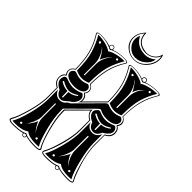

<svg xmlns="http://www.w3.org/2000/svg" viewBox="-296 -1100 1209 1209"><g transform="rotate(45 309.0 -495.0)"><path d="M316 -824Q273 -824 242.5 -851Q212 -878 212 -918Q212 -960 248 -999L251 -1001Q252 -1001 252 -997Q252 -928 320 -915Q331 -913 340 -912Q368 -912 390.5 -929Q413 -946 420 -973Q421 -977 422 -978Q424 -977 424 -976Q431 -958 431 -943Q431 -897 396.5 -860.5Q362 -824 316 -824ZM217 -920Q217 -884 246 -856Q275 -828 315 -828Q359 -828 392 -864Q425 -900 425 -944Q425 -952 423 -962Q411 -936 388 -921.5Q365 -907 337 -907Q324 -907 318 -908Q250 -924 246 -990Q217 -957 217 -920ZM228 -922Q228 -942 237 -959Q261 -910 314 -899Q333 -896 341 -896Q379 -896 412 -924Q408 -890 378 -865Q348 -840 312.5 -840Q277 -840 252.5 -865.5Q228 -891 228 -922ZM233 -524Q258 -509 258 -486Q258 -469 247 -457Q270 -444 270 -417Q270 -410 269 -407L386 -524Q386 -603 371 -660Q356 -717 320 -774Q318 -777 318 -778Q318 -790 352 -790Q397 -790 436 -776Q435 -778 435 -782Q435 -788 440 -793Q445 -798 452 -798Q459 -798 464 -793Q469 -788 469 -782Q469 -780 467 -775Q510 -790 555 -790Q589 -790 589 -779Q589 -776 587 -774Q552 -717 537 -659.5Q522 -602 522 -524Q549 -509 549 -483Q548 -469 538 -457Q561 -443 561 -412Q561 -377 522 -358V-274Q522 -189 565 -72Q577 -38 586 -22Q591 -16 591 -11Q591 4 551 4Q501 4 469 -6V-3Q469 2 464.5 6.5Q460 11 455 11H454Q448 11 443.5 6.5Q439 2 439 -4V-6Q409 4 358 4Q317 4 317 -12Q317 -16 320 -22Q340 -54 363 -136Q386 -218 386 -274V-358Q369 -367 359 -380.5Q349 -394 349 -406L233 -290V-274Q233 -217 255 -135Q277 -53 297 -22Q302 -16 302 -11Q302 4 261 4Q210 4 178 -6V-3Q178 3 174.5 7Q171 11 165 11Q159 11 154 7Q149 3 149 -3V-6Q118 4 67 4Q45 4 35.5 -0.5Q26 -5 26 -12Q26 -14 30 -22Q50 -54 73 -136Q96 -218 96 -274V-358Q58 -377 58 -415Q58 -444 80 -457Q70 -467 70 -485Q70 -509 96 -524Q96 -602 81 -659.5Q66 -717 30 -774Q29 -777 29 -778Q29 -790 62 -790Q105 -790 145 -777V-780Q145 -787 150 -792.5Q155 -798 162 -798Q169 -798 173.5 -793.5Q178 -789 178 -782Q178 -778 178 -775Q219 -790 266 -790Q299 -790 299 -779Q299 -775 298 -774Q262 -717 247.5 -659.5Q233 -602 233 -524ZM534 -486Q534 -462 511.5 -451Q489 -440 459 -440Q419 -440 394 -455Q393 -456 390 -456Q382 -456 370 -443L217 -291V-274Q217 -212 238 -130Q259 -48 280 -14Q272 -13 254 -13Q191 -13 165 -36Q133 -12 73 -12Q54 -12 46 -14Q67 -46 88.5 -126.5Q110 -207 110 -269V-274V-355Q127 -314 164 -314Q193 -314 209 -338L228 -349L384 -506Q395 -516 404 -512Q434 -500 458 -500Q481 -500 506 -511Q506 -512 509 -512Q517 -512 525.5 -504Q534 -496 534 -486ZM253 -485Q253 -511 228 -521Q228 -602 242 -658.5Q256 -715 292 -773Q294 -774 294 -778Q292 -787 266 -787Q215 -787 174 -769Q166 -760 161 -764Q152 -765 148 -770Q106 -787 62 -787Q36 -787 34 -778Q34 -776 36 -773Q72 -715 86.5 -658Q101 -601 101 -521Q91 -517 83.5 -508.5Q76 -500 75 -490V-487Q75 -470 86 -458Q87 -455 85 -454Q76 -449 69.5 -438.5Q63 -428 63 -416Q63 -381 101 -362L102 -274Q102 -217 79 -134.5Q56 -52 36 -18Q34 -16 34 -12Q34 -9 36.5 -7Q39 -5 46.5 -3.5Q54 -2 67 -2Q125 -2 154 -14Q155 -15 160 -17Q165 -19 166 -18Q180 -9 205 -5.5Q230 -2 261 -2Q295 -2 295 -12Q295 -14 292 -18Q272 -51 249 -134Q226 -217 226 -274V-292L354 -419V-414Q354 -380 391 -362L392 -274V-272Q392 -185 348 -67Q335 -35 326 -18Q323 -16 323 -12Q323 -9 325.5 -7Q328 -5 336 -3.5Q344 -2 358 -2Q413 -2 442 -13Q444 -14 449.5 -16.5Q455 -19 456 -18Q470 -9 495 -5.5Q520 -2 551 -2Q585 -2 585 -11Q585 -14 582 -18Q562 -51 539.5 -134Q517 -217 517 -274L518 -362Q554 -380 554 -414Q554 -442 533 -454Q530 -456 531 -458Q542 -470 542 -486Q542 -511 518 -521Q518 -601 532 -658Q546 -715 582 -773Q583 -774 583 -778Q581 -787 556 -787Q504 -787 462 -768Q455 -760 451 -764Q444 -764 439 -770Q399 -787 352 -787Q325 -787 324 -778Q324 -776 326 -773Q362 -715 376.5 -658Q391 -601 391 -521L256 -386Q264 -398 264 -414Q264 -441 242 -454Q241 -456 242 -458Q253 -471 253 -485ZM388 -36Q392 -39 391.5 -43Q391 -47 387.5 -49Q384 -51 380 -48Q374 -45 378 -38Q381 -33 388 -36ZM530 -45Q526 -51 518 -47Q514 -42 517 -37.5Q520 -33 526 -35Q533 -39 530 -45ZM497 -58Q483 -79 480 -83Q457 -125 457 -158V-278Q457 -283 453 -283Q449 -283 449 -278V-159Q449 -131 426 -85Q413 -62 409 -57Q414 -63 421 -72.5Q428 -82 429 -83Q449 -112 453 -126Q455 -117 459 -109.5Q463 -102 468.5 -93.5Q474 -85 475 -83Q478 -81 482 -74Q492 -62 497 -58ZM517 -413Q520 -415 518 -418Q516 -421 513 -419Q480 -397 453.5 -397Q427 -397 392 -418Q387 -421 385 -414Q384 -411 387 -410Q416 -391 449 -390L450 -343Q450 -339 454 -339Q458 -339 458 -343V-390Q489 -391 517 -413ZM502 -740Q492 -734 475 -715Q474 -714 468.5 -705.5Q463 -697 459 -689Q455 -681 453 -673Q449 -687 429 -715Q417 -733 405 -742Q408 -739 426 -715Q449 -675 449 -639V-539Q449 -534 453 -534Q457 -534 457 -539V-640Q457 -678 480 -715Q494 -734 502 -740ZM373 -746Q380 -740 384 -748Q387 -754 381 -757Q377 -759 373.5 -757Q370 -755 370 -751.5Q370 -748 373 -746ZM526 -746Q530 -743 533.5 -745Q537 -747 537 -751Q537 -755 534 -758Q525 -761 523 -754Q521 -749 526 -746ZM570 -14Q561 -13 543 -13Q482 -13 455 -36Q422 -12 362 -12Q345 -12 337 -14Q358 -46 379.5 -127.5Q401 -209 401 -272V-274V-355Q416 -314 454 -314Q490 -314 507 -354V-274Q508 -211 529 -129.5Q550 -48 570 -14ZM546 -415Q546 -386 499 -359Q485 -322 454 -322Q437 -322 425 -333Q413 -344 410 -360Q364 -382 363 -413Q363 -426 381 -442Q387 -447 396 -445Q430 -430 458 -430Q487 -430 520 -445Q527 -448 533 -442Q546 -430 546 -415ZM571 -777Q538 -721 523 -668.5Q508 -616 508 -522Q479 -510 456 -510Q430 -510 401 -524Q401 -616 383.5 -672.5Q366 -729 336 -778H342Q375 -778 407.5 -769Q440 -760 453 -748Q466 -759 499.5 -768Q533 -777 567 -777ZM462 -774Q465 -777 465 -781Q465 -790 455 -793Q453 -793 452 -794Q447 -794 443 -789.5Q439 -785 439 -780Q439 -778 441 -774Q449 -771 453 -769Q456 -771 462 -774ZM98 -36Q102 -39 101.5 -43.5Q101 -48 97.5 -49.5Q94 -51 90 -48Q85 -44 88 -39Q91 -34 98 -36ZM239 -45Q237 -52 229 -47Q223 -43 226 -38Q229 -34 233.5 -34.5Q238 -35 239.5 -38Q241 -41 239 -45ZM207 -58Q204 -62 198.5 -70.5Q193 -79 190 -83Q166 -127 166 -158V-278Q166 -284 162 -282Q159 -282 159 -278V-159Q159 -128 135 -85Q126 -66 118 -57Q121 -60 139 -83Q140 -85 145.5 -93Q151 -101 155.5 -109Q160 -117 163 -126Q168 -110 186 -83Q202 -63 207 -58ZM226 -413Q231 -417 226 -419Q225 -420 223 -419Q189 -397 164 -397Q137 -397 102 -418Q99 -419 97 -417.5Q95 -416 95 -413.5Q95 -411 97 -410Q125 -391 159 -390L160 -343Q160 -339 164 -339Q168 -339 168 -343V-390Q199 -391 226 -413ZM212 -740Q199 -733 186 -715Q168 -688 163 -673Q160 -681 155.5 -689.5Q151 -698 145.5 -706Q140 -714 139 -715Q129 -732 114 -742Q119 -738 122.5 -733.5Q126 -729 129.5 -723.5Q133 -718 135 -715Q159 -674 159 -639V-539Q159 -535 162 -534Q165 -536 166 -539V-640Q166 -677 190 -715Q201 -732 212 -740ZM83 -746Q90 -739 94 -748Q97 -754 91 -757Q84 -762 80 -754Q78 -748 83 -746ZM235 -746Q239 -743 243 -745Q247 -747 247 -751Q247 -755 243 -758Q237 -761 233.5 -755.5Q230 -750 235 -746ZM256 -415Q255 -378 216 -354Q212 -352 195.5 -337Q179 -322 166 -322Q149 -322 136.5 -333Q124 -344 119 -360Q75 -381 74 -413Q74 -426 79.5 -436Q85 -446 95 -446Q98 -446 100 -446Q135 -431 167 -430Q200 -431 230 -445Q237 -448 242 -442Q256 -430 256 -415ZM243 -486Q243 -463 221 -451.5Q199 -440 168 -440Q127 -440 104 -455Q85 -467 85 -486Q85 -496 94 -504.5Q103 -513 110 -513Q111 -513 112 -512.5Q113 -512 114 -512Q144 -500 167 -500Q191 -500 216 -511Q217 -512 219 -512Q227 -512 235 -504Q243 -496 243 -486ZM281 -777Q248 -721 233 -668.5Q218 -616 218 -522Q190 -510 165.5 -510Q141 -510 110 -524Q110 -616 92.5 -672.5Q75 -729 46 -778H53Q85 -778 117.5 -769Q150 -760 163 -748Q176 -759 209.5 -768Q243 -777 277 -777ZM174 -782Q174 -794 162 -794Q152 -794 149 -783Q149 -781 149 -780Q149 -778 150 -774Q159 -771 163 -769Q164 -770 167 -771Q170 -772 171 -773Q174 -776 174 -782ZM445 -8Q443 -5 443 -3Q443 1 446 4Q449 7 454 7H455Q459 7 462 3.5Q465 0 465 -3Q465 -6 464 -7Q456 -10 453 -12Q452 -11 449 -10Q446 -9 445 -8ZM154 -8Q153 -6 153 -3Q153 1 156.5 4Q160 7 165 7Q174 7 174 -3Q174 -6 174 -7Q170 -9 163 -12Q158 -9 154 -8Z"/></g></svg>

Font: Indiction Unicode
Style: Normal
Weight: 500
Version: Version 1.1